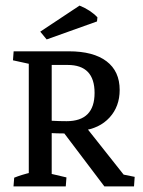

<svg xmlns="http://www.w3.org/2000/svg" viewBox="-20 -667 511 687"><path d="M353.5 0 203.6 -198.2 282.2 -219.2 430.7 -31.7 396.5 -47.4 461.9 -34.2 459.5 0ZM209.5 -189.5Q160.6 -189.5 105 -195.3L112.3 -239.3Q167 -233.4 218.3 -233.4Q318.4 -233.4 318.4 -334.5Q318.4 -434.6 222.2 -434.6H114.7V-483.4H226.6Q314 -483.4 361.1 -447.8Q408.2 -412.1 408.2 -345.2Q408.2 -286.1 372.1 -246.6Q335.9 -207 274.4 -199.7L243.7 -191.4Q235.4 -190.4 226.8 -189.9Q218.3 -189.5 209.5 -189.5ZM83 -7.3V-476.6H165V-7.3ZM28.3 0 30.8 -31.2Q56.2 -41.5 92.8 -50.3L83 -13.7V-82H165V-13.7L157.2 -46.4L217.8 -32.2L215.3 0ZM219.7 -483.4 217.3 -452.1Q191.9 -441.9 155.3 -433.1L165 -469.7V-401.4H83V-469.7L91.3 -437L26.4 -451.2L28.8 -483.4ZM147 -525.9 124 -553.7 264.6 -647Q304.2 -630.9 328.6 -605L327.1 -590.3Z"/></svg>

Font: Markazi Text
Style: Regular
Weight: 400
Designer: Borna Izadpanah (Arabic designer), Fiona Ross (Arabic design director) and Florian Runge (Latin designer)
Foundry: Borna Izadpanah and Florian Runge
Version: Version 1.000